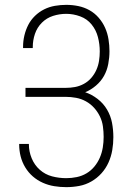

<svg xmlns="http://www.w3.org/2000/svg" viewBox="-20 -763 540 791"><path d="M253 8Q228 8 203.5 4Q179 0 156.5 -10Q134 -20 115.5 -36Q97 -52 84 -73.5Q71 -95 65 -119Q59 -143 59 -168V-170H99V-168Q99 -139 110.5 -111Q122 -83 144 -63.5Q166 -44 194.5 -36.5Q223 -29 253 -29Q275 -29 296.5 -33.5Q318 -38 336.5 -49Q355 -60 369 -77Q383 -94 391.5 -114Q400 -134 403.5 -155.5Q407 -177 407 -199Q407 -220 404 -242Q401 -264 391.5 -283.5Q382 -303 367.5 -319Q353 -335 334 -345.5Q315 -356 293.5 -360Q272 -364 250 -364H85V-401H250Q270 -401 289 -404.5Q308 -408 325.5 -417.5Q343 -427 356 -442Q369 -457 377 -475Q385 -493 388 -512.5Q391 -532 391 -551Q391 -581 383.5 -610Q376 -639 357.5 -662Q339 -685 310.5 -695.5Q282 -706 253 -706Q225 -706 198.5 -697.5Q172 -689 152.5 -669.5Q133 -650 124 -623.5Q115 -597 115 -569V-565H75V-570Q75 -594 80.5 -617Q86 -640 96.5 -660.5Q107 -681 124 -697.5Q141 -714 162 -724.5Q183 -735 206.5 -739Q230 -743 253 -743Q278 -743 302.5 -738Q327 -733 348.5 -721Q370 -709 386.5 -690Q403 -671 413 -648.5Q423 -626 427 -601Q431 -576 431 -552Q431 -526 426 -499.5Q421 -473 408.5 -450.5Q396 -428 375.5 -410.5Q355 -393 331 -383Q358 -374 382 -355.5Q406 -337 421 -311.5Q436 -286 441.5 -257Q447 -228 447 -198Q447 -171 442.5 -144.5Q438 -118 427 -93.5Q416 -69 398 -49Q380 -29 356.5 -15.5Q333 -2 306.5 3Q280 8 253 8Z"/></svg>

Font: Iosevka Term Curly Extralight
Style: Regular
Weight: 200
Designer: Belleve Invis
Foundry: Belleve Invis
Version: Version 32.3.0